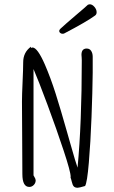

<svg xmlns="http://www.w3.org/2000/svg" viewBox="-20 -886 540 909"><path d="M260.3 -739.3Q260.3 -733.9 265.1 -730Q270 -726.1 276.4 -726.1Q281.2 -726.1 284.7 -728Q390.1 -783.2 430.2 -812.5Q437.5 -817.9 437.5 -828.1Q437.5 -841.3 427 -853.5Q416.5 -865.7 404.8 -865.7Q401.9 -865.7 396.5 -863.8Q383.8 -851.6 337.4 -812.5Q288.6 -771 265.6 -749.5Q260.3 -744.1 260.3 -739.3ZM312.5 -208 297.9 -259.3Q267.1 -368.2 243.4 -442.9Q219.7 -517.6 192.4 -580.6Q157.2 -661.1 133.8 -661.1Q130.4 -661.1 126.5 -658.7V-665Q89.8 -638.2 89.8 -591.3Q89.8 -560.5 86.9 -498Q84 -436 84 -404.8L85 -233.4L85.9 -62Q85.9 -1 118.7 -1Q130.9 -1 139.9 -10.3Q148.9 -19.5 148.9 -32.2Q148.9 -38.6 142.6 -48.8Q138.7 -55.7 138.7 -55.7V-559.1Q161.6 -506.3 204.8 -390.1Q248 -273.9 281.2 -173.3Q314.5 -72.8 314.5 -49.8V-47.4L314 -45.4Q316.4 -40 319.8 -25.9Q323.2 -10.3 329.1 -3.7Q335 2.9 347.7 2.9Q355 2.9 382.8 -5.4Q392.6 -21 400.6 -116Q408.7 -210.9 413.3 -332Q418 -453.1 418.9 -541.5V-617.2Q418.9 -633.8 411.6 -645Q404.3 -656.2 390.6 -656.2Q365.7 -656.2 365.7 -626.5L366.7 -612.8Q367.2 -606.4 367.2 -599.6Q367.2 -304.2 347.2 -92.3Q339.8 -111.3 312.5 -208Z"/></svg>

Font: Amatica SC
Style: Bold
Weight: 400
Designer: Vernon Adams, Ben Nathan
Foundry: newtypography
Version: Version 2.000